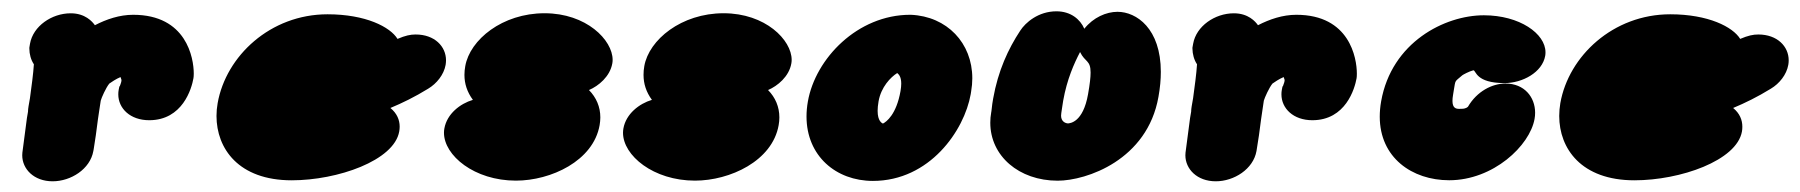

<svg xmlns="http://www.w3.org/2000/svg" viewBox="-20 -325 3262 348"><path d="M20.8 -50.2 20.7 -49.4 20.6 -48.9C20.4 -47.1 20.3 -45.3 20.3 -43.5C20.3 -18.8 41.3 3.6 75.4 3.6C108.4 3.6 143.4 -18.4 149.2 -51.3L149.8 -54.5C152.6 -70.6 154.8 -87.8 157.5 -108.7C159.3 -118.9 160.2 -128.9 162.6 -142.6C164.1 -148.2 171.9 -165.8 178.1 -173.5C182.1 -176.3 190.1 -181.8 198.4 -185.3C198.5 -185 199.2 -183.6 200.2 -180.1C200.1 -179.2 200.4 -177.4 198.1 -171.4C198.1 -171.4 198.2 -171.5 197.2 -169C196.8 -167.9 196.8 -171.6 195.1 -162.1C194.6 -159.4 194.4 -156.7 194.4 -154C194.4 -128.4 216.1 -107.1 250.4 -107.1C311 -107.1 327.4 -164.6 330.6 -183.1C330.9 -184.8 331.2 -187.7 331.2 -191.5C331.2 -219.9 318 -298.2 221.4 -298.2C196.7 -298.2 173.1 -290.2 152 -279.3C147.2 -286 134.3 -300.9 108.2 -300.9C73.6 -300.9 40 -277.5 34.4 -245.9L33.2 -238.7L33.2 -237C33.2 -226.9 36 -216.5 41.4 -208.5C40.3 -191.3 37.2 -168.4 34.3 -147.1C32.1 -134.8 30.8 -127.8 30.8 -123.6C30.8 -122.8 30.8 -123.6 30.8 -122.8C30.6 -121.4 30.8 -122.2 28.8 -111.1Z M508.7 1.8C591.7 1.8 694.3 -33.8 703.6 -86.7C704.1 -89.5 704.4 -92.5 704.4 -95.4C704.4 -107.5 699.6 -119.5 687.6 -129.3C709.2 -138.3 731.8 -149.3 756 -164.2C771.4 -173.4 784.5 -189.5 787.7 -207.5C788.1 -210.2 788.4 -213 788.4 -215.7C788.4 -240.7 767.9 -262.5 733.3 -262.5C723.9 -262.5 714.8 -260.6 700.5 -254.5C687.3 -276.1 642.9 -299.1 573.7 -299.1C470.1 -299.1 389.6 -223.5 374.5 -138.1C373.1 -130.4 372.4 -122.6 372.4 -114.8C372.4 -55.8 412.4 1.8 508.7 1.8Z M1089.8 -210C1090.2 -212.1 1090.4 -214.3 1090.4 -216.5C1090.4 -252.4 1042.9 -301 967 -301C890.4 -301 831.7 -252.9 823.3 -205.2C822.3 -199.8 821.8 -194.5 821.8 -189.3C821.8 -173.1 826.7 -158.2 837.1 -144C814.1 -137.2 790.1 -118.7 785.4 -92.1C784.9 -89.6 784.7 -87 784.7 -84.4C784.7 -43.1 839.8 2.4 915.1 2.4C978.4 2.4 1055.4 -33.2 1066.8 -98.1C1067.6 -102.9 1068.1 -107.6 1068.1 -112.2C1068.1 -131.3 1060.8 -148.3 1047.5 -161.8C1064.9 -169.2 1085.6 -186.3 1089.8 -210Z M1414.3 -210C1414.7 -212.1 1414.9 -214.3 1414.9 -216.5C1414.9 -252.4 1367.5 -301 1291.5 -301C1215 -301 1156.2 -252.9 1147.8 -205.2C1146.8 -199.8 1146.4 -194.5 1146.4 -189.3C1146.4 -173.1 1151.2 -158.2 1161.6 -144C1138.7 -137.2 1114.6 -118.7 1109.9 -92.1C1109.5 -89.6 1109.2 -87 1109.2 -84.4C1109.2 -43.1 1164.3 2.4 1239.6 2.4C1303 2.4 1379.9 -33.2 1391.3 -98.1C1392.2 -102.9 1392.6 -107.6 1392.6 -112.2C1392.6 -131.3 1385.4 -148.3 1372.1 -161.8C1389.4 -169.2 1410.2 -186.3 1414.3 -210Z M1739.4 -154.2C1739.7 -155.5 1739.5 -154.5 1740.2 -159.3C1741.6 -167.4 1742.3 -175.4 1742.3 -183.1C1742.3 -247 1696.5 -295.4 1630.9 -298.2L1630.3 -298.2H1629.7C1534.4 -298.2 1458 -219 1444.3 -141.2C1442.6 -131.7 1441.8 -122.6 1441.8 -113.9C1441.8 -42.5 1495.2 2.9 1562.1 2.9C1665.1 2.9 1727.8 -88.5 1739.4 -154.2ZM1612.2 -160C1604.7 -117.3 1586.5 -104.1 1580.3 -101C1578.5 -101.9 1570.7 -105.4 1570.7 -124.1C1570.7 -128.9 1571.2 -134.5 1572.4 -141.4C1577 -167.3 1594.2 -185.1 1606.2 -192.6C1608.5 -190.6 1613.5 -186.7 1613.5 -173.5C1613.5 -169.8 1613.1 -165.3 1612.2 -160Z M1894.8 -304.5C1861.9 -304.5 1838.5 -284 1829.1 -269.3C1807.4 -236.4 1789 -196.7 1780.1 -146.4C1779 -140 1778 -134.1 1777 -123.8L1776.6 -121.5C1775.4 -115 1774.9 -108.7 1774.9 -102.5C1774.9 -42.5 1826.7 2.5 1897 2.5C1949.3 2.5 2059.6 -35 2079.7 -149.5C2082.7 -166.1 2084 -181.1 2084 -194.7C2084 -273.3 2039.8 -303.6 2005.5 -303.6C1985.1 -303.6 1961.6 -293.4 1945.3 -272.9C1938 -290 1920.7 -304.5 1894.8 -304.5ZM1952.1 -154.3C1943 -102.7 1919.2 -101.7 1915.8 -101.3C1910.4 -101.6 1903.2 -105.2 1903.2 -115.4C1903.2 -116.8 1903.3 -118.3 1903.6 -120C1904.8 -126.6 1905.2 -132.3 1907 -142.4C1913.9 -181.5 1927 -210.3 1937.6 -230.7C1946.8 -211.8 1956.7 -216.4 1956.7 -193.5C1956.7 -185.1 1955.4 -172.9 1952.1 -154.3Z M2129 -50.2 2128.9 -49.4 2128.8 -48.9C2128.6 -47.1 2128.5 -45.3 2128.5 -43.5C2128.5 -18.8 2149.5 3.6 2183.6 3.6C2216.6 3.6 2251.6 -18.4 2257.4 -51.3L2257.9 -54.5C2260.8 -70.6 2263 -87.8 2265.7 -108.7C2267.5 -118.9 2268.4 -128.9 2270.7 -142.6C2272.3 -148.2 2280.1 -165.8 2286.3 -173.5C2290.2 -176.3 2298.3 -181.8 2306.6 -185.3C2306.7 -185 2307.4 -183.6 2308.4 -180.1C2308.3 -179.2 2308.6 -177.4 2306.2 -171.4C2306.2 -171.4 2306.3 -171.5 2305.4 -169C2304.9 -167.9 2305 -171.6 2303.3 -162.1C2302.8 -159.4 2302.6 -156.7 2302.6 -154C2302.6 -128.4 2324.3 -107.1 2358.6 -107.1C2419.2 -107.1 2435.5 -164.6 2438.8 -183.1C2439.1 -184.8 2439.3 -187.7 2439.3 -191.5C2439.3 -219.9 2426.2 -298.2 2329.6 -298.2C2304.9 -298.2 2281.3 -290.2 2260.1 -279.3C2255.4 -286 2242.5 -300.9 2216.4 -300.9C2181.8 -300.9 2148.2 -277.5 2142.6 -245.9L2141.3 -238.7L2141.3 -237C2141.4 -226.9 2144.2 -216.5 2149.6 -208.5C2148.5 -191.3 2145.4 -168.4 2142.5 -147.1C2140.3 -134.8 2139 -127.8 2139 -123.6C2138.9 -122.8 2138.9 -123.6 2139 -122.8C2138.8 -121.4 2139 -122.2 2137 -111.1Z M2606.7 1.7C2686.6 1.7 2752.9 -61.1 2761.4 -109.5C2762.1 -113.3 2762.4 -117 2762.4 -120.7C2762.4 -149.2 2742.7 -173.6 2708.7 -173.6C2684.5 -173.6 2656.9 -159.4 2640.7 -131.6C2639.8 -130.8 2636.9 -127.8 2629.2 -127.8C2627.8 -127.8 2626.2 -127.7 2624.6 -127.7C2618.9 -127.7 2612.6 -129.2 2612.6 -142.1C2612.6 -145.2 2612.9 -148.8 2613.7 -153.3C2614.1 -155.8 2614.4 -158.3 2615.1 -162C2618.4 -181 2616.1 -176.1 2630.5 -188.6C2631.6 -189.6 2642.9 -195.7 2650.5 -197.6C2655.6 -197.3 2654.4 -174.4 2707 -174.4C2739.3 -174.4 2775.4 -193.7 2780.7 -223.9C2781.1 -226 2781.2 -228.1 2781.2 -230.2C2781.2 -264 2734.3 -297.3 2669.5 -297.3C2598.5 -297.3 2502.2 -248.4 2483.3 -141.3C2481.6 -131.6 2480.8 -122.4 2480.8 -113.6C2480.8 -39.4 2539.2 1.7 2606.7 1.7Z M2942.4 1.8C3025.4 1.8 3127.9 -33.8 3137.3 -86.7C3137.8 -89.5 3138 -92.5 3138 -95.4C3138 -107.5 3133.3 -119.5 3121.3 -129.3C3142.9 -138.3 3165.4 -149.3 3189.6 -164.2C3205.1 -173.4 3218.1 -189.5 3221.3 -207.5C3221.8 -210.2 3222 -213 3222 -215.7C3222 -240.7 3201.5 -262.5 3166.9 -262.5C3157.5 -262.5 3148.5 -260.6 3134.1 -254.5C3120.9 -276.1 3076.5 -299.1 3007.3 -299.1C2903.8 -299.1 2823.2 -223.5 2808.1 -138.1C2806.8 -130.4 2806.1 -122.6 2806.1 -114.8C2806.1 -55.8 2846 1.8 2942.4 1.8Z"/></svg>

Font: TudorRose
Style: BoldOblique
Weight: 500
Version: Version 001.000